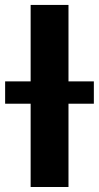

<svg xmlns="http://www.w3.org/2000/svg" viewBox="-62 -747 394 767"><path d="M211.6 -727.3H60.4V-421.9H-41.5V-332.7H60.4V0H211.6V-332.7H312.9V-421.9H211.6Z"/></svg>

Font: Karasuma Gothic
Style: Bold
Weight: 700
Designer: Rasmus Andersson / Ryoko Nishizuka
Foundry: Genbu
Version: Version 1.00